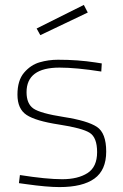

<svg xmlns="http://www.w3.org/2000/svg" viewBox="-20 -752 501 781"><path d="M222 -477Q88 -477 88 -377Q88 -330 116 -310.5Q144 -291 240 -276Q336 -261 374 -236Q412 -211 412 -135.5Q412 -60 364 -25.5Q316 9 222 9Q171 9 86 -3L57 -7L61 -40Q169 -23 233 -23Q297 -23 336 -48Q375 -73 375 -133Q375 -193 344.5 -212Q314 -231 219.5 -245.5Q125 -260 88 -284.5Q51 -309 51 -367Q51 -425 78 -456.5Q105 -488 141 -498.5Q177 -509 216 -509Q297 -509 368 -498L394 -494L392 -461Q290 -477 222 -477ZM129 -636 321 -732 337 -701 144 -609Z"/></svg>

Font: Titillium Web[RUS by Daymarius]
Style: Regular
Weight: 200
Designer: Cyrillization by Daymarius
Foundry: Cyrillization by Daymarius
Version: Version 1.002 September 11, 2018